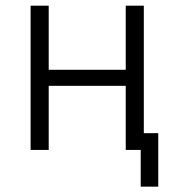

<svg xmlns="http://www.w3.org/2000/svg" viewBox="-20 -538 626 689"><path d="M484.9 131.8H547.9V-60.1H496.1V-517.6H431.2V-287.6H154.8V-517.6H89.8V0H154.8V-230H431.2V0H484.9Z"/></svg>

Font: Cascadia Code Light
Style: Regular
Weight: 300
Monospace: yes
Designer: Aaron Bell
Foundry: Saja Typeworks
Version: Version 2404.023